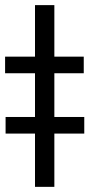

<svg xmlns="http://www.w3.org/2000/svg" viewBox="-52 -726 348 746"><path d="M159.2 0H84V-706.1H159.2ZM-32.2 -505.9H273.4V-441.4H-32.2ZM-30.3 -271.5H275.4V-207H-30.3Z"/></svg>

Font: Pretendard GOV Variable
Style: Regular
Weight: 400
Designer: Base glyphs from Inter by Rasmus Andersson; Hangul glyphs from Noto Sans CJK(Source Han Sans) by Jang Soo-young and Kang
Foundry: Kil Hyung-jin
Version: Version 1.307;Glyphs 3.2 (3192)